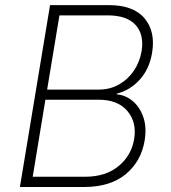

<svg xmlns="http://www.w3.org/2000/svg" viewBox="-20 -748 683 768"><path d="M59.6 0 180.2 -727.5H415Q513.7 -727.5 558.1 -674.8Q602.5 -622.1 588.4 -537.1Q577.6 -471.7 538.8 -429.2Q500 -386.7 447.3 -373.5V-370.6Q481.9 -367.7 510.5 -344Q539.1 -320.3 553.2 -279.8Q567.4 -239.3 558.6 -186Q544.9 -103 483.2 -51.5Q421.4 0 315.9 0ZM110.8 -41H320.3Q402.3 -41 453.9 -83.3Q505.4 -125.5 516.6 -191.4Q527.8 -259.3 489.3 -304.2Q450.7 -349.1 375.5 -349.1H161.6ZM168.5 -389.6H374Q420.4 -389.6 456.5 -410.4Q492.7 -431.2 515.9 -465.8Q539.1 -500.5 546.4 -543Q557.1 -609.4 522.5 -647.9Q487.8 -686.5 410.6 -686.5H217.8Z"/></svg>

Font: Inter Extra Light
Style: Italic
Weight: 200
Italic angle: -9.39999°
Designer: Rasmus Andersson
Foundry: rsms
Version: Version 4.000;git-3c8e0fc